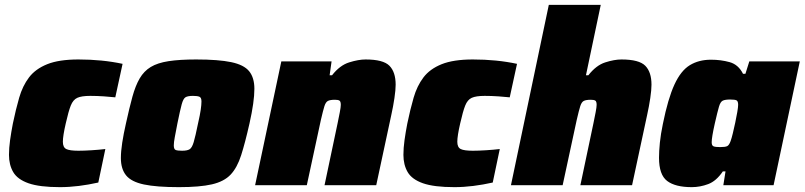

<svg xmlns="http://www.w3.org/2000/svg" viewBox="-20 -763 3315 791"><path d="M227 8Q143 8 97.5 -8Q52 -24 34.5 -54Q17 -84 17 -125Q17 -153 21.5 -185.5Q26 -218 33 -254Q45 -312 59 -360.5Q73 -409 99.5 -444Q126 -479 174.5 -498.5Q223 -518 303 -518Q401 -518 485 -500L455 -362Q438 -364 408.5 -366Q379 -368 352 -368Q316 -368 298.5 -360Q281 -352 271.5 -328Q262 -304 251 -255Q239 -203 239 -179Q239 -156 253 -149Q267 -142 303 -142Q326 -142 357.5 -144Q389 -146 414 -149L385 -11Q345 -2 305 3Q265 8 227 8Z M717 8Q625 8 573 -3Q521 -14 499.5 -40.5Q478 -67 478 -112Q478 -139 483.5 -175Q489 -211 499 -255Q513 -319 525.5 -364.5Q538 -410 555.5 -440Q573 -470 601 -487Q629 -504 674.5 -511Q720 -518 788 -518Q880 -518 932.5 -507Q985 -496 1006.5 -469.5Q1028 -443 1028 -397Q1028 -344 1008 -255Q990 -175 973.5 -123.5Q957 -72 930 -43.5Q903 -15 853 -3.5Q803 8 717 8ZM730 -142Q751 -142 761 -148Q771 -154 778 -177.5Q785 -201 796 -255Q804 -290 807 -311Q810 -332 810 -345Q810 -361 801.5 -364.5Q793 -368 775 -368Q754 -368 744.5 -362.5Q735 -357 728.5 -333Q722 -309 711 -255Q704 -219 700 -197.5Q696 -176 696 -164Q696 -148 704 -145Q712 -142 730 -142Z M1031 0 1139 -510H1346L1338 -453H1348Q1380 -494 1418.5 -506Q1457 -518 1486 -518Q1559 -518 1584.5 -492Q1610 -466 1610 -414Q1610 -393 1605 -359Q1600 -325 1592 -289L1530 0H1317L1371 -256Q1376 -280 1380 -301Q1384 -322 1384 -331Q1384 -345 1378.5 -348.5Q1373 -352 1360 -352Q1341 -352 1331.5 -347.5Q1322 -343 1316.5 -325.5Q1311 -308 1302 -269L1244 0Z M1852 8Q1768 8 1722.5 -8Q1677 -24 1659.5 -54Q1642 -84 1642 -125Q1642 -153 1646.5 -185.5Q1651 -218 1658 -254Q1670 -312 1684 -360.5Q1698 -409 1724.5 -444Q1751 -479 1799.5 -498.5Q1848 -518 1928 -518Q2026 -518 2110 -500L2080 -362Q2063 -364 2033.5 -366Q2004 -368 1977 -368Q1941 -368 1923.5 -360Q1906 -352 1896.5 -328Q1887 -304 1876 -255Q1864 -203 1864 -179Q1864 -156 1878 -149Q1892 -142 1928 -142Q1951 -142 1982.5 -144Q2014 -146 2039 -149L2010 -11Q1970 -2 1930 3Q1890 8 1852 8Z M2085 0 2241 -743H2455L2394 -453H2404Q2436 -494 2473.5 -506Q2511 -518 2540 -518Q2613 -518 2638.5 -492Q2664 -466 2664 -414Q2664 -393 2659 -359Q2654 -325 2646 -289L2584 0H2371L2425 -256Q2430 -280 2434 -301Q2438 -322 2438 -331Q2438 -345 2432.5 -348.5Q2427 -352 2414 -352Q2395 -352 2385.5 -347.5Q2376 -343 2370.5 -325.5Q2365 -308 2356 -269L2298 0Z M2830 8Q2762 8 2728.5 -17.5Q2695 -43 2695 -113Q2695 -140 2698.5 -175Q2702 -210 2711 -253Q2732 -357 2758.5 -414.5Q2785 -472 2822 -494.5Q2859 -517 2909 -517Q2950 -517 2986 -507Q3022 -497 3041 -459H3051L3067 -510H3275L3167 0H2960L2969 -57H2958Q2931 -17 2897.5 -4.5Q2864 8 2830 8ZM2947 -157Q2968 -157 2976 -161Q2984 -165 2990 -182Q2994 -193 2999 -213.5Q3004 -234 3009 -257.5Q3014 -281 3017.5 -301.5Q3021 -322 3021 -331Q3021 -346 3014.5 -349.5Q3008 -353 2988 -353Q2968 -353 2958 -348.5Q2948 -344 2942 -323.5Q2936 -303 2925 -255Q2912 -197 2912 -177Q2912 -163 2920 -160Q2928 -157 2947 -157Z"/></svg>

Font: Saira Black
Style: Italic
Weight: 900
Italic angle: -12°
Designer: Hector Gatti with collaboration of the Omnibus-Type team
Foundry: Omnibus-Type
Version: Version 1.100; ttfautohint (v1.8.3)